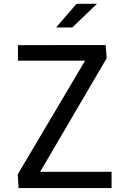

<svg xmlns="http://www.w3.org/2000/svg" viewBox="-20 -960 660 980"><path d="M519.3 -730 524.5 -662.8 171 -59.2 155 -83H549.5V0H74.8L70.5 -70L421.2 -661.8L436 -650.3H71.7V-729.7ZM349 -819.8 474.8 -940.5H370.7L266.2 -819.8Z"/></svg>

Font: Monaspace Neon Var ExtraLight
Style: Regular
Weight: 200
Designer: Riley Cran and the Lettermatic Team
Version: Version 1.200 (Monaspace Neon Var)